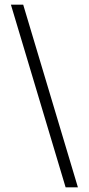

<svg xmlns="http://www.w3.org/2000/svg" viewBox="-20 -756 383 828"><path d="M316 52 80 -736H27L263 52Z"/></svg>

Font: Perun Light
Style: Regular
Weight: 300
Foundry: Copyright (c) Stefan Peev, Context Ltd, 2016
Version: Version 1.089